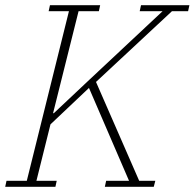

<svg xmlns="http://www.w3.org/2000/svg" viewBox="-27 -718 748 738"><path d="M-2 -23H76L238 -675H160L165 -698H358L353 -675H275L177 -283H180L316 -411L598 -675H510L515 -698H701L696 -675H634L342 -403L508 -23H570L564 0H376L381 -23H469L315 -380L167 -240L113 -23H191L186 0H-7Z"/></svg>

Font: IBM Plex Serif ExtLt
Style: Italic
Weight: 200
Italic angle: -14°
Designer: Mike Abbink, Paul van der Laan, Pieter van Rosmalen
Foundry: Bold Monday
Version: Version 3.001